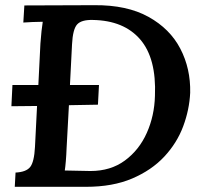

<svg xmlns="http://www.w3.org/2000/svg" viewBox="-20 -721 789 741"><path d="M24 -311 28 -393H128L136 -553Q140 -607 145 -637Q128 -637 105.5 -636Q83 -635 70 -634L74 -700L344 -701Q470 -702 553 -656Q636 -610 676 -533Q716 -456 714 -363Q711 -298 687 -233.5Q663 -169 614 -116.5Q565 -64 490 -32Q415 0 312 0H37L40 -55Q81 -57 96.5 -76.5Q112 -96 115 -154L123 -312ZM338 -644Q294 -645 277.5 -626.5Q261 -608 258 -550L250 -393H362L358 -317L246 -315L237 -149Q236 -122 234 -98.5Q232 -75 230 -63Q250 -63 279 -62Q308 -61 329 -61Q407 -61 462 -101.5Q517 -142 546.5 -208Q576 -274 578 -351Q584 -496 521 -569Q458 -642 338 -644Z"/></svg>

Font: Lora SemiBold
Style: Italic
Weight: 600
Italic angle: -3°
Designer: Olga Karpushina, Alexei Vanyashin (Cyrillic)
Foundry: Cyreal
Version: Version 3.011; ttfautohint (v1.8.4.7-5d5b)